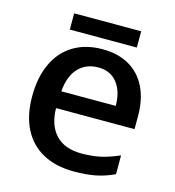

<svg xmlns="http://www.w3.org/2000/svg" viewBox="-103 -761 783 858"><g transform="rotate(15 288.5 -331.5)"><path d="M49.3 -266.6Q49.3 -355 79.1 -418.9Q108.9 -482.9 165.3 -517.1Q221.7 -551.3 299.8 -551.3Q371.6 -551.3 423.1 -521.7Q474.6 -492.2 502 -436.5Q529.3 -380.9 529.3 -303.2V-243.2H166Q167.5 -163.1 209 -119.9Q250.5 -76.7 326.7 -76.7Q375 -76.7 413.1 -84.7Q451.2 -92.8 501.5 -114.3V-27.3Q457.5 -6.8 415 1.5Q372.6 9.8 315.9 9.8Q231.9 9.8 172.1 -22.7Q112.3 -55.2 80.8 -117.2Q49.3 -179.2 49.3 -266.6ZM302.7 -467.8Q245.6 -467.8 210.4 -430.4Q175.3 -393.1 169.4 -321.8H421.4Q420.9 -389.6 389.4 -428.7Q357.9 -467.8 302.7 -467.8ZM134.8 -673.3H444.8V-598.1H134.8Z"/></g></svg>

Font: Viking Open Sans Light
Style: Bold
Weight: 600
Foundry: Ascender Corporation
Version: Version 2.001